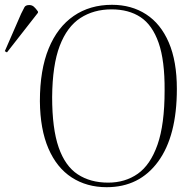

<svg xmlns="http://www.w3.org/2000/svg" viewBox="-105 -765 800 799"><path d="M61 -344Q61 -474 97.5 -563Q134 -652 201.5 -698.5Q269 -745 361 -745Q442 -745 503 -705.5Q564 -666 597.5 -588Q631 -510 631 -395Q631 -199 553 -92.5Q475 14 339 14Q256 14 193.5 -26.5Q131 -67 96.5 -147Q62 -227 61 -344ZM112 -361Q112 -230 139 -152Q166 -74 218.5 -39.5Q271 -5 345 -5Q416 -5 468.5 -42Q521 -79 550.5 -163Q580 -247 580 -388Q581 -513 555 -587Q529 -661 480 -693.5Q431 -726 359 -726Q285 -726 229.5 -690Q174 -654 143.5 -574Q113 -494 112 -361ZM-76 -547 -85 -552 -17 -708Q-8 -727 -3 -735.5Q2 -744 17 -744Q28 -744 36 -737Q44 -730 53 -717V-712Z"/></svg>

Font: Display Extralight
Style: Italic
Weight: 200
Italic angle: -2°
Designer: Latin by Veronika Burian and Jose Scaglione. Greek by Irene Vlachou. Cyrillic by Vera Evstafieva
Foundry: TypeTogether
Version: Version 3.002